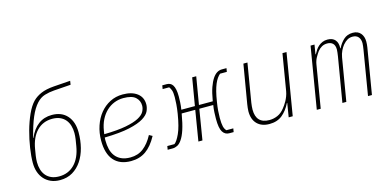

<svg xmlns="http://www.w3.org/2000/svg" viewBox="-71 -1145 3143 1557"><g transform="rotate(-15 1500.0 -366.5)"><path d="M278 12Q235 12 202 -2.5Q169 -17 146 -42.5Q123 -68 111 -103Q99 -138 99 -180Q99 -234 109.5 -303.5Q120 -373 139 -442Q158 -511 185 -571Q212 -631 245 -665Q274 -694 316 -712Q358 -730 423 -735L564 -745L559 -713L418 -703Q376 -700 338 -688.5Q300 -677 269 -643Q235 -606 207.5 -542Q180 -478 154 -375H157Q186 -444 234 -480Q282 -516 348 -516Q430 -516 476 -464Q522 -412 522 -324Q522 -256 506.5 -195.5Q491 -135 460 -88.5Q429 -42 383.5 -15Q338 12 278 12ZM278 -19Q356 -19 407.5 -71.5Q459 -124 475 -220L484 -275Q486 -288 487 -302.5Q488 -317 488 -327Q488 -360 479.5 -389Q471 -418 453 -439.5Q435 -461 407.5 -473Q380 -485 343 -485Q265 -485 213.5 -432.5Q162 -380 146 -284L137 -229Q135 -216 134 -201.5Q133 -187 133 -177Q133 -144 141.5 -115Q150 -86 168 -64.5Q186 -43 213.5 -31Q241 -19 278 -19Z M874 12Q780 12 730.5 -44.5Q681 -101 681 -211Q681 -276 700.5 -334Q720 -392 755 -435Q790 -478 838.5 -503Q887 -528 946 -528Q1022 -528 1066.5 -494.5Q1111 -461 1111 -401Q1111 -375 1098.5 -346Q1086 -317 1045 -291.5Q1004 -266 926 -248.5Q848 -231 716 -228Q715 -220 715 -212Q715 -204 715 -202Q715 -164 723 -130.5Q731 -97 750 -72Q769 -47 800 -32.5Q831 -18 876 -18Q940 -18 986 -53.5Q1032 -89 1067 -155L1094 -140Q1052 -62 999 -25Q946 12 874 12ZM943 -498Q903 -498 866.5 -483.5Q830 -469 800.5 -441Q771 -413 751 -373Q731 -333 723 -281L719 -255Q832 -257 902 -270.5Q972 -284 1010.5 -304.5Q1049 -325 1062.5 -350Q1076 -375 1076 -400Q1076 -442 1045.5 -470Q1015 -498 943 -498Z M1188 -30H1248Q1270 -46 1295 -100.5Q1320 -155 1337 -260Q1344 -304 1346.5 -339Q1349 -374 1349 -397Q1349 -437 1342.5 -455Q1336 -473 1326 -486H1271L1276 -516H1312Q1328 -516 1341 -510Q1354 -504 1363 -490Q1372 -476 1377 -452.5Q1382 -429 1382 -394Q1382 -375 1380.5 -344.5Q1379 -314 1374 -285H1488L1527 -516H1561L1522 -285H1638Q1650 -356 1665 -398Q1680 -440 1698 -467Q1731 -516 1776 -516H1815L1810 -486H1753Q1740 -475 1728 -458Q1716 -441 1705.5 -416Q1695 -391 1686 -356Q1677 -321 1670 -275Q1663 -233 1660.5 -201Q1658 -169 1658 -140Q1658 -92 1664 -68Q1670 -44 1684 -30H1742L1737 0H1700Q1665 0 1645.5 -31Q1626 -62 1626 -140Q1626 -161 1627.5 -194Q1629 -227 1634 -255H1517L1475 0H1441L1483 -255H1369Q1355 -173 1338.5 -123Q1322 -73 1302 -45Q1285 -20 1265 -10Q1245 0 1225 0H1183Z M2218 -116H2215Q2186 -57 2143.5 -22.5Q2101 12 2036 12Q1970 12 1933 -25.5Q1896 -63 1896 -131Q1896 -145 1898 -160Q1900 -175 1902 -190L1957 -516H1991L1937 -193Q1935 -179 1933.5 -164Q1932 -149 1932 -136Q1932 -19 2044 -19Q2079 -19 2112.5 -33.5Q2146 -48 2172 -82Q2179 -91 2188 -103.5Q2197 -116 2206 -132.5Q2215 -149 2222.5 -168.5Q2230 -188 2234 -210L2285 -516H2319L2233 0H2199Z M2435 0 2521 -516H2554L2541 -437H2544Q2553 -454 2564 -470.5Q2575 -487 2589.5 -499.5Q2604 -512 2622.5 -520Q2641 -528 2665 -528Q2708 -528 2729.5 -502.5Q2751 -477 2748 -432H2751Q2770 -472 2800.5 -500Q2831 -528 2878 -528Q2920 -528 2943 -501Q2966 -474 2966 -431Q2966 -420 2965 -407.5Q2964 -395 2962 -383L2898 0H2865L2927 -373Q2929 -387 2931 -401Q2933 -415 2933 -426Q2933 -459 2916.5 -478.5Q2900 -498 2868 -498Q2844 -498 2825 -487.5Q2806 -477 2787 -455Q2772 -437 2760 -412Q2748 -387 2743 -358L2683 0H2650L2713 -375Q2715 -391 2717 -405Q2719 -419 2719 -430Q2719 -465 2702 -481.5Q2685 -498 2655 -498Q2629 -498 2609 -486.5Q2589 -475 2574 -456Q2560 -437 2546 -411.5Q2532 -386 2527 -354L2468 0Z"/></g></svg>

Font: IBM Plex Mono ExtraLight
Style: Italic
Weight: 200
Italic angle: -9°
Monospace: yes
Designer: Mike Abbink, Paul van der Laan, Pieter van Rosmalen
Foundry: Bold Monday
Version: Version 2.3